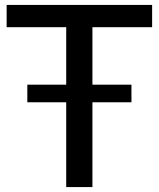

<svg xmlns="http://www.w3.org/2000/svg" viewBox="-20 -760 644 780"><path d="M91 -344.5V-416H514V-344.5ZM249 0V-649.5H7V-740H598V-649.5H355.5V0Z"/></svg>

Font: Encode Sans SC Medium
Style: Regular
Weight: 500
Version: Version 3.002